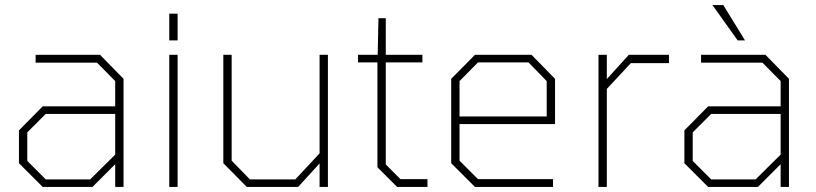

<svg xmlns="http://www.w3.org/2000/svg" viewBox="-20 -740 3231 760"><path d="M149 0 55 -94V-224L149 -319H436V-419L364 -492H121V-523H376L469 -428V0H436V-90L346 0ZM161 -30H337L436 -128V-289H161L88 -216V-103Z M650 -580V-686H683V-580ZM650 0V-523H683V0Z M957 0 864 -94V-523H897V-104L969 -30H1149L1245 -133V-523H1278V0H1245V-93L1160 0Z M1552 0 1474 -78V-493H1397V-523H1475L1478 -668H1507V-523H1652V-493H1507V-89L1565 -31H1672V0Z M1860 0 1766 -94V-428L1860 -523H2084L2177 -428V-249H1799V-104L1872 -31H2169V0ZM1799 -279H2144V-419L2072 -493H1872L1799 -419Z M2349 0V-523H2382V-427L2469 -523H2628V-490H2477L2382 -388V0Z M2900 -580 2800 -720H2843L2929 -580ZM2783 0 2689 -94V-224L2783 -319H3070V-419L2998 -492H2755V-523H3010L3103 -428V0H3070V-90L2980 0ZM2795 -30H2971L3070 -128V-289H2795L2722 -216V-103Z"/></svg>

Font: Tomorrow ExtraLight
Style: Regular
Weight: 275
Designer: Tony de Marco, Monica Rizzolli
Foundry: Just in Type
Version: Version 2.002